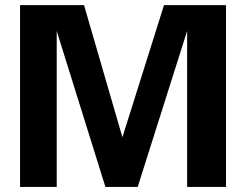

<svg xmlns="http://www.w3.org/2000/svg" viewBox="-20 -742 984 762"><path d="M59.6 0V-721.7H313.5L465.8 -197.3L630.9 -721.7H877V0H722.7V-619.1L526.4 0H398.4L205.1 -619.1V0Z"/></svg>

Font: FreeUniversal
Style: Bold
Weight: 700
Version: Version 1.001 March 22, 2017